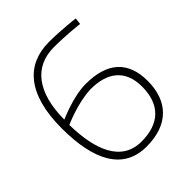

<svg xmlns="http://www.w3.org/2000/svg" viewBox="-191 -786 911 911"><g transform="rotate(-45 265.0 -330.5)"><path d="M457 -659C457 -659 371 -670 287 -670C138 -670 41 -568 41 -337C41 -121 109 9 265 9C412 9 489 -73 489 -208C489 -340 414 -406 271 -406C183 -406 79 -357 79 -358C80 -541 157 -636 287 -636C371 -636 453 -626 453 -626ZM270 -372C382 -372 451 -320 451 -208C451 -89 386 -25 265 -25C131 -25 81 -151 78 -323C78 -323 178 -369 270 -372Z"/></g></svg>

Font: TitilliumText22L
Style: 1 wt
Weight: 100
Designer: Campivisivi
Foundry: Campivisivi
Version: 1.000